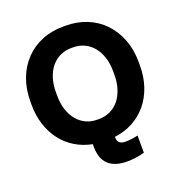

<svg xmlns="http://www.w3.org/2000/svg" viewBox="-154 -843 1071 1145"><g transform="rotate(-20 381.0 -270.5)"><path d="M568.6 48.4Q561.8 50.4 551.5 52.2Q541.2 54 530.2 55.5Q519.2 57 508.5 57.8Q497.8 58.6 489.6 58.6Q466.6 58.6 453.9 49.7Q441.2 40.8 439.2 18.8L438.6 9.8Q503 2 555.7 -26.6Q608.4 -55.2 646.1 -100.7Q683.8 -146.2 704.3 -206.9Q724.8 -267.6 724.8 -340V-360Q724.8 -439.4 699.9 -504.3Q675 -569.2 630.5 -616.1Q586 -663 524 -688.4Q462 -713.8 387.2 -713.8H374.2Q299.4 -713.8 237.7 -688.4Q176 -663 131.2 -616.1Q86.4 -569.2 61.8 -504.3Q37.2 -439.4 37.2 -360V-340Q37.2 -271.4 56.1 -213.1Q75 -154.8 109.5 -109.8Q144 -64.8 192.6 -35.2Q241.2 -5.6 300.2 5.8V21.8Q300.2 98 340.4 135.6Q380.6 173.2 459.8 173.2Q487 173.2 515.2 169.1Q543.4 165 568.6 158ZM199.2 -340V-360Q199.2 -410 212.3 -450.4Q225.4 -490.8 248.7 -518.6Q272 -546.4 304.1 -561.7Q336.2 -577 375.2 -577H386.8Q425.8 -577 457.9 -561.7Q490 -546.4 513.3 -518.6Q536.6 -490.8 549.7 -450.4Q562.8 -410 562.8 -360V-340Q562.8 -289.8 549.7 -249.5Q536.6 -209.2 513.3 -181.1Q490 -153 457.9 -137.7Q425.8 -122.4 386.8 -122.4H375.2Q336.2 -122.4 304.1 -137.7Q272 -153 248.7 -181.1Q225.4 -209.2 212.3 -249.5Q199.2 -289.8 199.2 -340Z"/></g></svg>

Font: Fixel Variable
Style: Regular
Weight: 100
Width: 3
Designer: AlfaBravo + MacPaw
Foundry: Kyrylo Tkachov, Marchela Mozhyna, Serhii Makarenko, Maria Weinstein, Zakhar Kryvoshyya
Version: Version 1.211